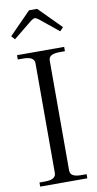

<svg xmlns="http://www.w3.org/2000/svg" viewBox="-101 -964 509 1007"><g transform="rotate(-10 153.5 -460.5)"><path d="M15 -803 131 -921H174L291 -803L273 -784L172 -866Q159 -875 153 -875Q146 -875 133 -866L32 -784ZM28 -22H57Q116 -22 116 -57V-642Q116 -677 57 -677H28V-700H279V-677H251Q221 -677 206.5 -668.5Q192 -660 192 -642V-57Q192 -39 206.5 -30.5Q221 -22 251 -22H279V0H28Z"/></g></svg>

Font: Taviraj Light
Style: Regular
Weight: 300
Designer: Katatrad Team
Foundry: CadsonDemak
Version: Version 1.001